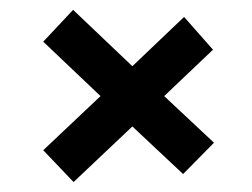

<svg xmlns="http://www.w3.org/2000/svg" viewBox="-20 -533 506 386"><path d="M408.2 -433.1 310.1 -339.8 410.2 -246.1 348.1 -183.1 246.1 -278.8 127.9 -167 66.9 -231 182.1 -339.8 66.9 -449.2 127 -513.2 246.1 -399.9 350.1 -499Z"/></svg>

Font: McLaren
Style: Regular
Weight: 400
Designer: Astigmatic (AOETI)
Foundry: Astigmatic (AOETI)
Version: Version 1.000